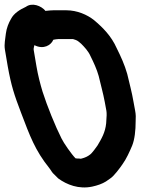

<svg xmlns="http://www.w3.org/2000/svg" viewBox="-64 -742 695 821"><path d="M131 -695C133 -696 135 -696 136 -696C146 -697 156 -698 164 -698H220C266 -698 309 -679 338 -656C376 -624 412 -588 435 -536C452 -502 469 -465 480 -426C489 -387 500 -348 507 -306L514 -268C517 -253 517 -238 516 -222C516 -185 512 -146 501 -119C490 -93 476 -62 460 -40C450 -25 423 11 409 20L389 34C373 44 353 51 330 56C273 68 222 48 185 21L169 5C158 -4 155 -13 147 -23C86 -99 64 -160 26 -260C-3 -336 -16 -375 -31 -459L-43 -530C-47 -554 -41 -576 -39 -598C-36 -622 -27 -644 -17 -661C-5 -685 21 -701 47 -713C73 -732 112 -718 131 -695ZM83 -549C82 -543 79 -535 80 -529L92 -458C98 -422 108 -383 118 -350C137 -290 173 -201 199 -150C208 -131 242 -82 259 -65C264 -64 270 -64 275 -64C278 -63 282 -63 285 -64C300 -68 311 -73 321 -81C329 -86 349 -114 353 -120C370 -149 386 -175 390 -215L392 -249C392 -256 392 -263 391 -268L384 -306C377 -344 366 -382 358 -417C350 -446 336 -476 323 -502C314 -523 297 -541 283 -555L271 -565C265 -570 255 -573 248 -575H186C181 -575 168 -573 164 -572C154 -548 122 -530 85 -548C84 -548 84 -548 83 -549Z"/></svg>

Font: Blanket
Style: ReversedObl
Weight: 700
Foundry: Cannot Into Space Fonts
Version: Version 0.9